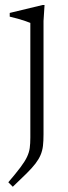

<svg xmlns="http://www.w3.org/2000/svg" viewBox="-20 -470 266 750"><path d="M98.5 -380.5Q93 -383 79.8 -387.5Q66.5 -392 50 -396.8Q33.5 -401.5 18 -405V-419.5L146.5 -450.5H154L150 -388V54.5Q150 81 147.8 100Q145.5 119 138.5 135.5Q131.5 152 118.5 169Q105.5 186 83.8 207.5Q62 229 30 259.5L12.5 242Q42 207.5 59.5 184.2Q77 161 85.5 143Q94 125 96.2 107.8Q98.5 90.5 98.5 67.5Z"/></svg>

Font: Newsreader 16pt 16pt Light
Style: Regular
Weight: 300
Version: Version 1.003